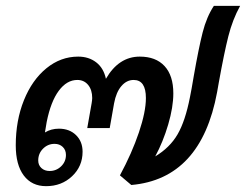

<svg xmlns="http://www.w3.org/2000/svg" viewBox="-20 -628 843 658"><path d="M803 -608Q777 -561 762.5 -503.5Q748 -446 730 -346L724 -312Q669 -15 430 6L391 -27Q432 -103 456 -174Q480 -245 480 -292Q480 -354 438 -354Q414 -354 396 -333Q378 -312 371 -274L356 -189H279L294 -274Q296 -286 296 -292Q296 -320 282 -337Q268 -354 245 -354Q209 -354 181.5 -317Q154 -280 140 -210L134 -174Q155 -187 182 -187Q218 -187 240.5 -165Q263 -143 263 -108Q263 -58 227 -24Q191 10 138 10Q89 10 61.5 -26.5Q34 -63 34 -130Q34 -215 62 -284.5Q90 -354 139 -394Q188 -434 248 -434Q284 -434 309.5 -414.5Q335 -395 343 -358Q387 -434 459 -434Q514 -434 544 -401.5Q574 -369 574 -308Q574 -261 556.5 -201.5Q539 -142 512 -92Q562 -122 588.5 -167.5Q615 -213 631 -295Q636 -319 644 -367Q661 -464 674.5 -517Q688 -570 713 -608ZM167 -135Q144 -135 127.5 -118.5Q111 -102 111 -78Q111 -62 122 -52Q133 -42 150 -42Q173 -42 189.5 -58Q206 -74 206 -97Q206 -114 195 -124.5Q184 -135 167 -135Z"/></svg>

Font: Sarabun Medium
Style: Italic
Weight: 500
Italic angle: -10°
Designer: Suppakit Chalermlarp | Katatrad Co.,Ltd.
Foundry: Cadson Demak Co.,Ltd.
Version: Version 1.000; ttfautohint (v1.6)